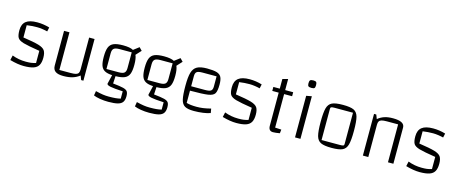

<svg xmlns="http://www.w3.org/2000/svg" viewBox="-46 -1378 5310 2225"><g transform="rotate(15 2608.5 -265.5)"><path d="M242 -515Q317 -515 390 -493L379 -443Q353 -450 318 -455Q283 -460 255 -460Q192 -460 131 -451V-304Q261 -285 318.5 -268Q376 -251 395.5 -222.5Q415 -194 415 -136Q415 -80 396.5 -47Q378 -14 335.5 0.5Q293 15 220 15Q147 15 52 -12L65 -70Q143 -40 230 -40Q267 -40 291 -43Q315 -46 349 -56V-202Q208 -224 153 -240Q98 -256 81 -283Q64 -310 64 -373Q64 -446 107 -480.5Q150 -515 242 -515Z M932 0H905L886 -50Q848 -20 801.5 -6Q755 8 692 8Q627 8 596.5 -14Q566 -36 566 -83V-500H631V-48H766Q807 -48 828.5 -54Q850 -60 858.5 -74.5Q867 -89 867 -117V-500H932Z M1461 46Q1461 91 1443.5 116Q1426 141 1385.5 151.5Q1345 162 1273 162Q1221 162 1172.5 154Q1124 146 1095 133L1104 79Q1158 92 1192 97Q1226 102 1262 102Q1310 102 1342.5 99Q1375 96 1404 89V1Q1299 -4 1255 -13Q1211 -22 1211 -39L1237 -148Q1178 -151 1146 -169Q1114 -187 1101 -224.5Q1088 -262 1088 -330Q1088 -403 1104 -442.5Q1120 -482 1159 -498.5Q1198 -515 1271 -515Q1356 -515 1394 -493L1461 -544L1495 -509L1437 -446Q1455 -407 1455 -330Q1455 -258 1439.5 -219.5Q1424 -181 1386 -164.5Q1348 -148 1278 -147L1273 -58Q1360 -49 1397.5 -39.5Q1435 -30 1448 -11.5Q1461 7 1461 46ZM1155 -200H1301Q1350 -200 1369 -216Q1388 -232 1388 -273V-462H1243Q1193 -462 1174 -446Q1155 -430 1155 -389Z M1952 46Q1952 91 1934.5 116Q1917 141 1876.5 151.5Q1836 162 1764 162Q1712 162 1663.5 154Q1615 146 1586 133L1595 79Q1649 92 1683 97Q1717 102 1753 102Q1801 102 1833.5 99Q1866 96 1895 89V1Q1790 -4 1746 -13Q1702 -22 1702 -39L1728 -148Q1669 -151 1637 -169Q1605 -187 1592 -224.5Q1579 -262 1579 -330Q1579 -403 1595 -442.5Q1611 -482 1650 -498.5Q1689 -515 1762 -515Q1847 -515 1885 -493L1952 -544L1986 -509L1928 -446Q1946 -407 1946 -330Q1946 -258 1930.5 -219.5Q1915 -181 1877 -164.5Q1839 -148 1769 -147L1764 -58Q1851 -49 1888.5 -39.5Q1926 -30 1939 -11.5Q1952 7 1952 46ZM1646 -200H1792Q1841 -200 1860 -216Q1879 -232 1879 -273V-462H1734Q1684 -462 1665 -446Q1646 -430 1646 -389Z M2446 -71 2455 -20Q2423 -7 2369 0.5Q2315 8 2258 8Q2184 8 2149 -12.5Q2114 -33 2101.5 -86Q2089 -139 2089 -250Q2089 -355 2105 -409Q2121 -463 2161.5 -485.5Q2202 -508 2281 -508Q2358 -508 2397.5 -496Q2437 -484 2452.5 -454Q2468 -424 2468 -365Q2468 -287 2449.5 -257Q2431 -227 2370.5 -217.5Q2310 -208 2155 -208V-61Q2203 -47 2275 -47Q2315 -47 2352.5 -52Q2390 -57 2446 -71ZM2155 -383V-261H2321Q2373 -261 2391.5 -274.5Q2410 -288 2410 -325V-448H2243Q2192 -448 2173.5 -434.5Q2155 -421 2155 -383Z M2791 -515Q2866 -515 2939 -493L2928 -443Q2902 -450 2867 -455Q2832 -460 2804 -460Q2741 -460 2680 -451V-304Q2810 -285 2867.5 -268Q2925 -251 2944.5 -222.5Q2964 -194 2964 -136Q2964 -80 2945.5 -47Q2927 -14 2884.5 0.5Q2842 15 2769 15Q2696 15 2601 -12L2614 -70Q2692 -40 2779 -40Q2816 -40 2840 -43Q2864 -46 2898 -56V-202Q2757 -224 2702 -240Q2647 -256 2630 -283Q2613 -310 2613 -373Q2613 -446 2656 -480.5Q2699 -515 2791 -515Z M3219 -452V-50Q3276 -46 3294 -46L3289 -1Q3239 8 3208 8Q3154 8 3154 -55V-452H3077V-500H3154V-616L3219 -633V-500H3315V-452Z M3536 -511V0H3471V-499ZM3459 -647Q3459 -674 3468.5 -683.5Q3478 -693 3506 -693Q3532 -693 3541 -683.5Q3550 -674 3550 -647Q3550 -621 3541.5 -612Q3533 -603 3506 -603Q3478 -603 3468.5 -612Q3459 -621 3459 -647Z M3711 -250Q3711 -364 3725.5 -416.5Q3740 -469 3781 -488.5Q3822 -508 3911 -508Q4001 -508 4041.5 -489Q4082 -470 4096.5 -417.5Q4111 -365 4111 -250Q4111 -136 4096.5 -83.5Q4082 -31 4041 -11.5Q4000 8 3911 8Q3822 8 3781 -11.5Q3740 -31 3725.5 -83.5Q3711 -136 3711 -250ZM3995 -50Q4026 -50 4036 -54.5Q4046 -59 4046 -74V-450H3827Q3796 -450 3786 -445.5Q3776 -441 3776 -426V-50Z M4285 -500H4312L4331 -450Q4367 -480 4409.5 -494Q4452 -508 4512 -508Q4651 -508 4651 -434V0H4586V-455H4451Q4410 -455 4389 -449Q4368 -443 4359 -429Q4350 -415 4350 -387V0H4285Z M4992 -515Q5067 -515 5140 -493L5129 -443Q5103 -450 5068 -455Q5033 -460 5005 -460Q4942 -460 4881 -451V-304Q5011 -285 5068.5 -268Q5126 -251 5145.5 -222.5Q5165 -194 5165 -136Q5165 -80 5146.5 -47Q5128 -14 5085.5 0.5Q5043 15 4970 15Q4897 15 4802 -12L4815 -70Q4893 -40 4980 -40Q5017 -40 5041 -43Q5065 -46 5099 -56V-202Q4958 -224 4903 -240Q4848 -256 4831 -283Q4814 -310 4814 -373Q4814 -446 4857 -480.5Q4900 -515 4992 -515Z"/></g></svg>

Font: Changa ExtraLight
Style: Regular
Weight: 275
Designer: Eduardo Rodriguez Tunni
Foundry: Eduardo Rodriguez Tunni
Version: Version 2.002; ttfautohint (v1.5) -l 8 -r 50 -G 200 -x 14 -H